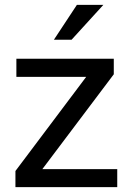

<svg xmlns="http://www.w3.org/2000/svg" viewBox="-20 -770 536 790"><path d="M462.4 -74.2V0H43.5V-66.4L334.5 -453.6H47.4V-528.3H448.2V-464.4L154.3 -74.2ZM201.7 -606.4 296.4 -750H405.3L274.4 -606.4Z"/></svg>

Font: Vazirmatn RD UI FD
Style: Regular
Weight: 400
Designer: Saber Rastikerdar
Foundry: Saber Rastikerdar
Version: Version 33.003